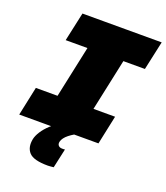

<svg xmlns="http://www.w3.org/2000/svg" viewBox="-164 -810 994 1150"><g transform="rotate(20 333.0 -234.5)"><path d="M150 0 299 -698H528L379 0ZM161 -698H666L626 -514H121ZM51 -184H556L517 0H12ZM314 226Q304 227 294.5 228Q285 229 277 229Q186 229 157 197Q128 165 139 110Q144 87 161 60.5Q178 34 205.5 8.5Q233 -17 271 -37L362 0Q345 10 330.5 21.5Q316 33 307 45Q298 57 295 69Q291 85 299 94.5Q307 104 323 104Q328 104 332.5 104Q337 104 341 103Z"/></g></svg>

Font: Azeret Mono Thin Black
Style: Italic
Weight: 900
Italic angle: -12°
Version: Version 1.002